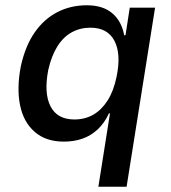

<svg xmlns="http://www.w3.org/2000/svg" viewBox="-20 -528 650 728"><path d="M353 180 397 -98H393Q376 -61 350 -37Q324 -13 292 -2Q260 9 222 9Q154 9 111.5 -28Q69 -65 56 -129.5Q43 -194 59 -277Q76 -354 111.5 -405Q147 -456 197.5 -482Q248 -508 309 -508Q370 -508 405.5 -478Q441 -448 451 -394L456 -395L472 -499H568L460 180ZM262 -75Q302 -75 333.5 -93Q365 -111 388 -147Q411 -183 422 -237Q440 -323 414 -373Q388 -423 323 -423Q284 -423 252 -405.5Q220 -388 197.5 -352Q175 -316 163 -263Q146 -175 171.5 -125Q197 -75 262 -75Z"/></svg>

Font: Nunito Sans 7pt SemiCondensed SemiBold
Style: Italic
Weight: 600
Width: 4
Italic angle: -9°
Designer: Vernon Adams
Foundry: Vernon Adams
Version: Version 3.101;gftools[0.9.27]